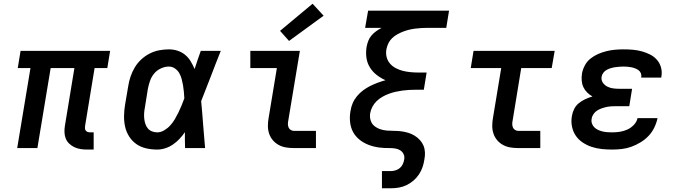

<svg xmlns="http://www.w3.org/2000/svg" viewBox="-20 -792 3640 1027"><path d="M447 8Q429 8 412 5.5Q395 3 379.5 -4Q364 -11 351.5 -22.5Q339 -34 332.5 -49Q326 -64 325 -82Q324 -100 327 -118L378 -428H251L180 0H72L143 -428H75L90 -520H569L554 -428H486L435 -118Q434 -111 434.5 -104.5Q435 -98 439 -93Q443 -88 449.5 -86Q456 -84 463 -84H481V8Z M821 8Q791 8 762 1.5Q733 -5 710 -21Q687 -37 671.5 -61Q656 -85 649.5 -113Q643 -141 643.5 -171.5Q644 -202 649 -232L666 -332Q670 -358 678.5 -383Q687 -408 701 -431.5Q715 -455 735.5 -474Q756 -493 780.5 -505.5Q805 -518 831.5 -523Q858 -528 883 -528Q908 -528 930.5 -520.5Q953 -513 970.5 -498.5Q988 -484 1000 -464Q1012 -444 1021 -423Q1029 -447 1037 -471.5Q1045 -496 1054 -520H1161Q1134 -453 1108.5 -385.5Q1083 -318 1056 -251Q1062 -189 1066.5 -126Q1071 -63 1077 0H970Q969 -21 969 -42.5Q969 -64 969 -85Q956 -66 940 -49Q924 -32 905 -19Q886 -6 864 1Q842 8 821 8ZM821 -84Q840 -84 858.5 -95Q877 -106 891 -121.5Q905 -137 915.5 -155Q926 -173 935 -191.5Q944 -210 951.5 -228.5Q959 -247 966 -266Q965 -283 963.5 -301Q962 -319 959 -336Q956 -353 951.5 -370Q947 -387 938.5 -401.5Q930 -416 915.5 -426Q901 -436 883 -436Q862 -436 840.5 -426Q819 -416 804.5 -398.5Q790 -381 782.5 -359.5Q775 -338 771 -317L755 -217Q752 -202 751 -187Q750 -172 751.5 -157.5Q753 -143 757.5 -129.5Q762 -116 770.5 -105.5Q779 -95 792.5 -89.5Q806 -84 821 -84Z M1552 0Q1530 0 1509 -3.5Q1488 -7 1470 -17Q1452 -27 1439 -42.5Q1426 -58 1419.5 -77.5Q1413 -97 1413 -118.5Q1413 -140 1417 -162L1461 -428H1319V-520H1584L1522 -147Q1520 -138 1520 -128.5Q1520 -119 1523.5 -110.5Q1527 -102 1535 -97Q1543 -92 1552 -92H1670V0ZM1526 -573 1478 -627 1652 -772 1711 -708Z M2023 215V123H2071Q2084 123 2096.5 119Q2109 115 2119 106.5Q2129 98 2134.5 86Q2140 74 2142 61Q2145 46 2139 33Q2133 20 2121.5 12.5Q2110 5 2095.5 2.5Q2081 0 2066 0Q2051 0 2036.5 -0.5Q2022 -1 2007.5 -3Q1993 -5 1979 -8.5Q1965 -12 1952 -17Q1939 -22 1926.5 -29Q1914 -36 1903.5 -44.5Q1893 -53 1884 -63.5Q1875 -74 1868.5 -86Q1862 -98 1858 -111.5Q1854 -125 1852.5 -139.5Q1851 -154 1851.5 -169Q1852 -184 1855 -199Q1858 -220 1866.5 -240Q1875 -260 1889.5 -277.5Q1904 -295 1922 -308.5Q1940 -322 1960 -332Q1980 -342 2000.5 -349.5Q2021 -357 2042 -363Q2017 -374 1995 -391Q1973 -408 1958.5 -431.5Q1944 -455 1940 -483.5Q1936 -512 1941 -542Q1944 -558 1950 -573.5Q1956 -589 1967 -602Q1978 -615 1992 -625Q2006 -635 2021 -643H1933L1949 -735H2382L2367 -643H2266Q2250 -643 2234 -642Q2218 -641 2201.5 -639Q2185 -637 2168.5 -633Q2152 -629 2136.5 -623Q2121 -617 2105.5 -608.5Q2090 -600 2077.5 -588Q2065 -576 2057.5 -560.5Q2050 -545 2047 -529Q2043 -507 2048 -487Q2053 -467 2066 -452Q2079 -437 2097 -427.5Q2115 -418 2135 -413Q2155 -408 2176.5 -406Q2198 -404 2219 -404H2262L2247 -312H2204Q2186 -312 2168 -311Q2150 -310 2132 -307.5Q2114 -305 2096 -301Q2078 -297 2060.5 -290.5Q2043 -284 2026 -274.5Q2009 -265 1995 -251.5Q1981 -238 1972 -221Q1963 -204 1960 -186Q1960 -186 1960 -186Q1960 -186 1960 -186Q1957 -166 1962.5 -148Q1968 -130 1982 -118.5Q1996 -107 2013.5 -101Q2031 -95 2050.5 -93.5Q2070 -92 2089.5 -92Q2109 -92 2127.5 -89.5Q2146 -87 2164 -81.5Q2182 -76 2197.5 -66.5Q2213 -57 2225.5 -43.5Q2238 -30 2245 -13.5Q2252 3 2253 22.5Q2254 42 2250 61Q2247 82 2240 102.5Q2233 123 2220.5 141.5Q2208 160 2191 174.5Q2174 189 2154 198.5Q2134 208 2113 211.5Q2092 215 2071 215Z M2752 0Q2730 0 2709 -3.5Q2688 -7 2670 -17Q2652 -27 2639 -42.5Q2626 -58 2619.5 -77.5Q2613 -97 2613 -118.5Q2613 -140 2617 -162L2661 -428H2498L2513 -520H2947L2931 -428H2768L2722 -147Q2720 -138 2720 -128.5Q2720 -119 2723.5 -110.5Q2727 -102 2735 -97Q2743 -92 2752 -92H2870V0Z M3254 8Q3226 8 3198 5Q3170 2 3144.5 -6.5Q3119 -15 3096.5 -30Q3074 -45 3059.5 -66.5Q3045 -88 3039.5 -115Q3034 -142 3039 -171Q3042 -190 3051 -208.5Q3060 -227 3076 -240Q3092 -253 3110.5 -261.5Q3129 -270 3149 -276Q3133 -285 3120.5 -297.5Q3108 -310 3100.5 -326Q3093 -342 3091.5 -361Q3090 -380 3093 -399Q3097 -421 3108.5 -442.5Q3120 -464 3139 -479Q3158 -494 3180 -503.5Q3202 -513 3224.5 -518.5Q3247 -524 3269.5 -526Q3292 -528 3315 -528Q3340 -528 3364.5 -526Q3389 -524 3412.5 -517.5Q3436 -511 3457 -500.5Q3478 -490 3493.5 -472.5Q3509 -455 3515.5 -432Q3522 -409 3518 -384Q3518 -382 3517.5 -380.5Q3517 -379 3517 -377H3410Q3410 -377 3410 -378Q3410 -379 3410 -379Q3412 -390 3408 -400Q3404 -410 3396 -416Q3388 -422 3378 -426Q3368 -430 3358 -432Q3348 -434 3337 -435Q3326 -436 3315 -436Q3304 -436 3292.5 -435Q3281 -434 3270 -432.5Q3259 -431 3247.5 -427.5Q3236 -424 3225.5 -418.5Q3215 -413 3207.5 -403Q3200 -393 3198 -382Q3195 -364 3204.5 -350Q3214 -336 3229 -328.5Q3244 -321 3261 -319Q3278 -317 3296 -317H3361L3346 -224H3281Q3268 -224 3254.5 -223.5Q3241 -223 3228 -220.5Q3215 -218 3201.5 -213.5Q3188 -209 3176 -202Q3164 -195 3155.5 -183Q3147 -171 3145 -158Q3142 -145 3146 -132.5Q3150 -120 3158.5 -111.5Q3167 -103 3178.5 -97.5Q3190 -92 3202.5 -89Q3215 -86 3228 -85Q3241 -84 3254 -84Q3274 -84 3294.5 -87Q3315 -90 3334.5 -98.5Q3354 -107 3370 -123.5Q3386 -140 3390 -160H3497Q3492 -135 3480 -110Q3468 -85 3449 -65Q3430 -45 3406 -30.5Q3382 -16 3357 -7Q3332 2 3306 5Q3280 8 3254 8Z"/></svg>

Font: Iosevka SS04 SmBd Ex Obl
Style: Regular
Weight: 600
Width: 7
Italic angle: -9°
Monospace: yes
Designer: Belleve Invis
Foundry: Belleve Invis
Version: Version 19.0.0; ttfautohint (v1.8.4)